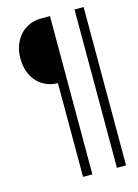

<svg xmlns="http://www.w3.org/2000/svg" viewBox="-112 -761 612 854"><g transform="rotate(-15 194.0 -334.5)"><path d="M163 -699H205V30H162V-402Q134 -402 109.5 -412.5Q85 -423 67 -442.5Q49 -462 39 -489.5Q29 -517 29 -551Q29 -584 39.5 -611.5Q50 -639 68 -658.5Q86 -678 110.5 -688.5Q135 -699 163 -699ZM318 -699H360V30H318Z"/></g></svg>

Font: Moniqa Paragraph
Style: Bold
Weight: 700
Designer: Rajesh Rajput
Foundry: Rajesh Rajput
Version: Version 1.000